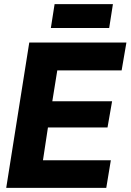

<svg xmlns="http://www.w3.org/2000/svg" viewBox="-20 -905 629 925"><path d="M10 0 121 -700H589L566 -566H256L232 -417H520L498 -291H211L187 -133H514L492 0ZM225 -770 243 -885H524L506 -770Z"/></svg>

Font: Georama
Style: Bold Italic
Weight: 700
Italic angle: -9°
Designer: Jean-Baptiste Levee
Foundry: Production Type
Version: Version 1.000